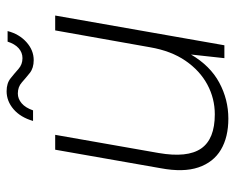

<svg xmlns="http://www.w3.org/2000/svg" viewBox="-85 -614 711 581"><g transform="rotate(-90 270.5 -323.5)"><path d="M202 12Q146 12 108 -10.5Q70 -33 54.5 -78.5Q39 -124 52 -193L108 -512H153L98 -199Q83 -112 111.5 -70.5Q140 -29 215 -29Q263 -29 305 -51.5Q347 -74 377 -117.5Q407 -161 418 -225L469 -512H514L424 0H385L396 -101Q362 -43 311 -15.5Q260 12 202 12ZM195 -579Q206 -617 230.5 -638Q255 -659 285 -659Q309 -659 324 -647Q339 -635 352.5 -623Q366 -611 385 -611Q402 -611 415 -622.5Q428 -634 435 -656H467Q458 -621 433.5 -599Q409 -577 379 -577Q355 -577 340 -589Q325 -601 311.5 -613Q298 -625 278 -625Q262 -625 248.5 -613.5Q235 -602 227 -579Z"/></g></svg>

Font: DM Sans 12pt ExtraLight
Style: Italic
Weight: 250
Italic angle: -10°
Version: Version 4.004;gftools[0.9.30]